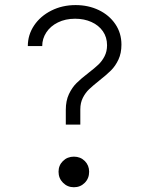

<svg xmlns="http://www.w3.org/2000/svg" viewBox="-20 -748 602 775"><path d="M336.9 -453.6Q362.3 -473.1 377.2 -487.3Q392.1 -501.5 402.1 -521Q412.1 -540.5 412.1 -565.4Q412.1 -597.7 395.3 -621.8Q378.4 -646 349.1 -659.2Q319.8 -672.4 283.2 -672.4Q244.1 -672.4 213.9 -657.5Q183.6 -642.6 167 -617.2Q150.4 -591.8 150.4 -562H92.3Q92.3 -607.4 117.7 -645.3Q143.1 -683.1 187.3 -705.3Q231.4 -727.5 285.2 -727.5Q336.4 -727.5 378.7 -707.3Q420.9 -687 445.6 -650.6Q470.2 -614.3 470.2 -567.9Q470.2 -533.2 458 -507.3Q445.8 -481.4 428.2 -463.9Q410.6 -446.3 381.3 -423.3Q355 -402.3 339.8 -387.9Q324.7 -373.5 314.5 -353.3Q304.2 -333 304.2 -306.6V-245.1H245.6V-304.7Q245.6 -341.3 258.3 -368.2Q271 -395 289.1 -412.8Q307.1 -430.7 336.9 -453.6ZM216.3 -54.7Q216.3 -80.6 234.1 -98.1Q252 -115.7 278.3 -115.7Q304.7 -115.7 322.3 -98.1Q339.8 -80.6 339.8 -54.7Q339.8 -27.8 322 -10Q304.2 7.8 278.3 7.8Q252.4 7.8 234.4 -10.3Q216.3 -28.3 216.3 -54.7Z"/></svg>

Font: Reddit Mono Light
Style: Regular
Weight: 300
Monospace: yes
Designer: Stephen Hutchings
Foundry: Reddit
Version: Version 1.011